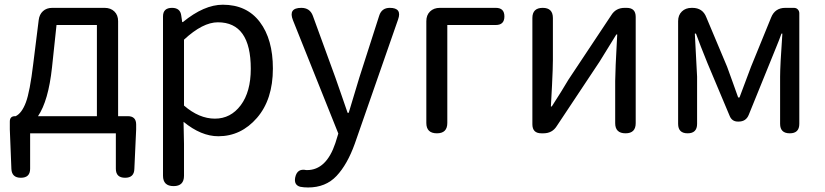

<svg xmlns="http://www.w3.org/2000/svg" viewBox="-20 -577 3569 831"><path d="M144.5 -74.2H399.4V-468.8H224.6L205.1 -285.2Q189.5 -140.6 144.5 -74.2ZM481.4 0H110.4V153.3Q110.4 192.4 70.3 192.4Q31.2 192.4 29.3 154.3L22.5 -16.6V-50.8Q22.5 -74.2 44.9 -74.2H47.9Q74.2 -86.9 91.8 -133.3Q109.4 -179.7 124 -301.8L147.5 -490.2Q150.4 -514.6 166 -528.8Q181.6 -543 206.1 -543H432.6Q459 -543 475.1 -527.3Q491.2 -511.7 491.2 -485.4V-74.2H533.2Q569.3 -74.2 569.3 -38.1V-16.6L561.5 154.3Q560.5 192.4 521.5 192.4Q481.4 192.4 481.4 153.3Z M685.5 183.6V-505.9Q685.5 -543 724.6 -543Q760.7 -543 764.6 -508.8L768.6 -481.4H771.5Q863.3 -556.6 944.3 -556.6Q1047.9 -556.6 1104.5 -481.9Q1161.1 -407.2 1161.1 -280.3Q1161.1 -146.5 1092.3 -66.9Q1023.4 12.7 924.8 12.7Q850.6 12.7 774.4 -49.8L776.4 44.9V183.6Q776.4 228.5 731.4 228.5Q685.5 228.5 685.5 183.6ZM776.4 -405.3V-120.1Q841.8 -63.5 910.2 -63.5Q978.5 -63.5 1022 -121.6Q1065.4 -179.7 1065.4 -279.3Q1065.4 -480.5 922.9 -480.5Q857.4 -480.5 776.4 -405.3Z M1703.1 -493.2Q1626 -272.5 1515.6 44.9Q1483.4 134.8 1436.5 184.6Q1389.6 234.4 1313.5 234.4Q1294.9 234.4 1279.3 231.4Q1251 223.6 1257.8 190.4Q1266.6 150.4 1305.7 159.2H1308.6Q1392.6 159.2 1431.6 42L1444.3 1L1248 -489.3Q1226.6 -543 1284.2 -543Q1321.3 -543 1334 -508.8L1431.6 -241.2Q1440.4 -215.8 1459 -162.6Q1477.5 -109.4 1484.4 -88.9H1489.3Q1525.4 -209 1535.2 -241.2L1621.1 -508.8Q1631.8 -543 1667 -543Q1720.7 -543 1703.1 -493.2Z M1883.8 -543H2126Q2163.1 -543 2163.1 -505.9Q2163.1 -468.8 2126 -468.8H1916V-44.9Q1916 0 1871.1 0Q1825.2 0 1825.2 -44.9V-485.4Q1825.2 -511.7 1841.3 -527.3Q1857.4 -543 1883.8 -543Z M2731.4 -503.9V-43.9Q2731.4 0 2687.5 0Q2642.6 0 2642.6 -43.9V-226.6Q2642.6 -267.6 2651.4 -427.7H2647.5Q2595.7 -344.7 2575.2 -310.5L2389.6 -31.2Q2370.1 0 2332 0H2323.2Q2284.2 0 2284.2 -39.1V-499Q2284.2 -543 2329.1 -543Q2373 -543 2373 -499V-316.4Q2373 -283.2 2369.1 -205.6Q2365.2 -127.9 2364.3 -116.2H2368.2Q2411.1 -182.6 2440.4 -232.4L2626 -511.7Q2645.5 -543 2683.6 -543H2692.4Q2731.4 -543 2731.4 -503.9Z M3378.9 -543H3416Q3426.8 -543 3433.1 -536.1Q3439.5 -529.3 3439.5 -519.5V-41Q3439.5 0 3398.4 0Q3356.4 0 3356.4 -41V-245.1Q3356.4 -293 3366.2 -431.6H3362.3Q3353.5 -406.2 3334.5 -360.4Q3315.4 -314.5 3311.5 -303.7L3220.7 -80.1Q3209 -50.8 3176.8 -50.8H3173.8Q3147.5 -50.8 3137.7 -76.2L3042 -303.7Q3009.8 -382.8 2992.2 -431.6H2987.3Q2997.1 -246.1 2997.1 -245.1V-41Q2997.1 0 2956.1 0Q2915 0 2915 -41V-485.4Q2915 -511.7 2931.2 -527.3Q2947.3 -543 2973.6 -543H2976.6Q3021.5 -543 3037.1 -502L3127 -288.1Q3134.8 -266.6 3150.9 -222.2Q3167 -177.7 3174.8 -155.3H3180.7Q3228.5 -282.2 3230.5 -288.1L3317.4 -501Q3334 -543 3378.9 -543Z"/></svg>

Font: GenSenMaruGothic TW TTF Regular
Style: Regular
Weight: 400
Version: Version 1.301